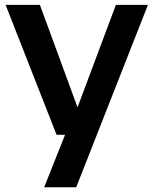

<svg xmlns="http://www.w3.org/2000/svg" viewBox="-20 -566 644 806"><path d="M217.5 0 3.5 -545.5H147.5L305.5 -115.5L466.5 -545.5H601L300 220H165.5L253 0Z"/></svg>

Font: Encode Sans SmExp SmBold
Style: Regular
Weight: 600
Width: 6
Designer: Multiple Designers
Foundry: Impallari Type
Version: Version 3.002; ttfautohint (v1.8.3) -l 8 -r 50 -G 200 -x 14 